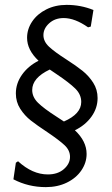

<svg xmlns="http://www.w3.org/2000/svg" viewBox="-20 -666 460 787"><path d="M355 -188C371.7 -211.3 380 -236.7 380 -264C380 -287.3 374 -308.3 362 -327C350 -345.7 335.5 -361.8 318.5 -375.5C301.5 -389.2 279 -405 251 -423C219.7 -443 196.3 -460.2 181 -474.5C165.7 -488.8 158 -504.7 158 -522C158 -540 165.8 -556.2 181.5 -570.5C197.2 -584.8 217 -592 241 -592C271.7 -592 305 -579.3 341 -554L352 -557L363 -625C328.3 -639 291.7 -646 253 -646C222.3 -646 194.7 -639.8 170 -627.5C145.3 -615.2 126 -598.7 112 -578C98 -557.3 91 -535 91 -511C91 -477.7 106.7 -446.3 138 -417C109.3 -402.3 86.7 -383.2 70 -359.5C53.3 -335.8 45 -310.3 45 -283C45 -259.7 51 -238.7 63 -220C75 -201.3 89.5 -185.3 106.5 -172C123.5 -158.7 145.7 -143 173 -125C205.7 -103 229.5 -85 244.5 -71C259.5 -57 267 -41 267 -23C267 -4.3 258.7 12.3 242 27C225.3 41.7 203.3 49 176 49C134 49 93.3 31 54 -5L45 1L35 69C75.7 90.3 120 101 168 101C200 101 228.7 94.8 254 82.5C279.3 70.2 299.2 53.5 313.5 32.5C327.8 11.5 335 -11 335 -35C335 -69.7 319 -102 287 -132C315.7 -146 338.3 -164.7 355 -188ZM313 -248C313 -215.3 289.3 -188.7 242 -168L210 -189C176.7 -210.3 152 -228.8 136 -244.5C120 -260.2 112 -277.7 112 -297C112 -330.3 136 -358.3 184 -381L212 -362C246.7 -338.7 272.2 -319 288.5 -303C304.8 -287 313 -268.7 313 -248Z"/></svg>

Font: Alegreya Sans
Style: Regular
Weight: 400
Designer: Juan Pablo del Peral
Foundry: Huerta Tipografica
Version: Version 1.000;PS 001.000;hotconv 1.0.70;makeotf.lib2.5.58329